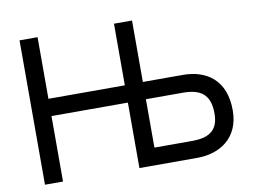

<svg xmlns="http://www.w3.org/2000/svg" viewBox="-80 -868 1299 985"><g transform="rotate(-10 569.5 -376.0)"><path d="M570 0H872C987 0 1093 -63 1093 -209C1093 -365 997 -432 872 -432H664V-752H570V-431H172V-752H78V0H172V-341H570ZM664 -90V-342H855C943 -342 998 -314 998 -209C998 -115 942 -90 858 -90Z"/></g></svg>

Font: Hibana 45 SubMedium
Style: Regular
Weight: 500
Width: 6
Designer: pygmalion
Foundry: ybstudio
Version: Version 2021.007;FEAKit 1.0